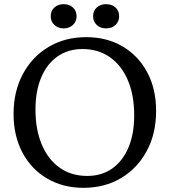

<svg xmlns="http://www.w3.org/2000/svg" viewBox="-20 -884 813 920"><path d="M380 16Q282 16 206 -28.5Q130 -73 87.5 -153Q45 -233 45 -338Q45 -446 89.5 -529Q134 -612 212.5 -659Q291 -706 393 -706Q492 -706 567.5 -661.5Q643 -617 685.5 -537.5Q728 -458 728 -352Q728 -244 683.5 -161Q639 -78 560.5 -31Q482 16 380 16ZM398 -41Q467 -41 517.5 -76.5Q568 -112 595.5 -177Q623 -242 623 -331Q623 -429 592.5 -500Q562 -571 506.5 -610Q451 -649 375 -649Q306 -649 255.5 -613.5Q205 -578 177.5 -513Q150 -448 150 -359Q150 -262 180.5 -190.5Q211 -119 266.5 -80Q322 -41 398 -41ZM285 -748Q258 -748 240.5 -764.5Q223 -781 223 -806Q223 -832 240.5 -848Q258 -864 285 -864Q312 -864 329.5 -848Q347 -832 347 -806Q347 -781 329.5 -764.5Q312 -748 285 -748ZM488 -748Q461 -748 443.5 -764.5Q426 -781 426 -806Q426 -832 443.5 -848Q461 -864 488 -864Q516 -864 533.5 -848Q551 -832 551 -806Q551 -781 533.5 -764.5Q516 -748 488 -748Z"/></svg>

Font: Platypi Light Light
Style: Regular
Weight: 300
Version: Version 1.200